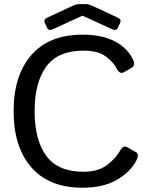

<svg xmlns="http://www.w3.org/2000/svg" viewBox="-20 -880 725 915"><path d="M193.4 -771.5Q186 -787.1 206.1 -796.4L324.7 -851.6Q343.8 -860.4 356 -860.4H390.1Q402.3 -860.4 421.4 -851.6L540 -796.4Q560.1 -787.1 552.7 -771.5L541.5 -747.1Q534.2 -731.4 514.2 -740.7L373.5 -805.2H372.6L231.9 -740.7Q211.9 -731.4 204.6 -747.1ZM44.9 -350.1Q44.9 -521 129.6 -617.9Q214.4 -714.8 373 -714.8Q465.8 -714.8 526.4 -683.3Q586.9 -651.9 613.3 -597.2Q627 -568.8 608.9 -558.1L570.3 -535.6Q550.8 -524.4 535.6 -554.2Q519.5 -585 482.9 -611.8Q446.3 -638.7 377.9 -638.7Q255.9 -638.7 200.4 -562.7Q145 -486.8 145 -350.1Q145 -213.4 200.4 -137.5Q255.9 -61.5 377.9 -61.5Q448.2 -61.5 490.5 -93.8Q532.7 -126 551.8 -161.1Q566.9 -189.5 586.9 -178.2L627.4 -155.3Q645 -145 630.4 -116.2Q601.6 -60.1 536.6 -22.7Q471.7 14.6 373 14.6Q214.4 14.6 129.6 -82.3Q44.9 -179.2 44.9 -350.1Z"/></svg>

Font: Istok
Style: Regular
Weight: 500
Designer: Andrey V. Panov
Foundry: Andrey V. Panov
Version: Version 1.0.3